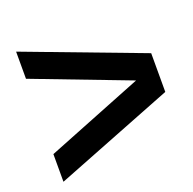

<svg xmlns="http://www.w3.org/2000/svg" viewBox="-95 -575 687 685"><g transform="rotate(-20 248.5 -232.0)"><path d="M485 -162 34 15V-90L401 -236L34 -376V-479L485 -309Z"/></g></svg>

Font: Tajawal
Style: Bold
Weight: 700
Designer: Boutros Fonts
Foundry: Created by Boutros International 2017
Version: Version 1.700